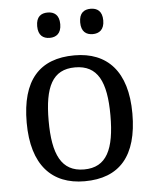

<svg xmlns="http://www.w3.org/2000/svg" viewBox="-53 -789 684 845"><g transform="rotate(-5 288.5 -367.0)"><path d="M379 -632C407 -632 430 -647 430 -688C430 -730 407 -744 379 -744C350 -744 328 -730 328 -688C328 -647 350 -632 379 -632ZM189 -632C217 -632 240 -647 240 -688C240 -730 217 -744 189 -744C160 -744 138 -730 138 -688C138 -647 160 -632 189 -632ZM287 10C441 10 522 -81 522 -269C522 -456 434 -546 290 -546C135 -546 55 -456 55 -269C55 -81 143 10 287 10ZM289 -42C189 -42 152 -120 152 -269C152 -418 188 -493 288 -493C388 -493 425 -418 425 -269C425 -120 389 -42 289 -42Z"/></g></svg>

Font: Noto Serif
Style: Regular
Weight: 400
Designer: Monotype Design Team
Foundry: Monotype Imaging Inc.
Version: Version 2.015